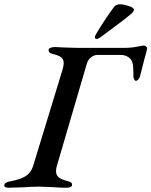

<svg xmlns="http://www.w3.org/2000/svg" viewBox="-48 -874 708 898"><path d="M-28 -7Q-28 -15 -20 -19.5Q-12 -24 5 -27Q48 -35 72.5 -50.5Q97 -66 107 -98L245 -550Q250 -568 250 -579Q250 -596 238.5 -605.5Q227 -615 201 -621Q188 -624 183.5 -629Q179 -634 179 -641Q180 -647 188.5 -650.5Q197 -654 209 -654L252 -652Q300 -650 327 -650H530Q565 -650 592.5 -655.5Q620 -661 625 -661Q631 -661 636 -656Q641 -651 640 -646Q638 -634 627 -596Q609 -528 606 -514Q604 -508 598.5 -502Q593 -496 588 -496Q583 -496 579.5 -503Q576 -510 576 -517Q576 -546 574.5 -564Q573 -582 566 -593Q560 -603 547 -610Q534 -617 516 -617H406Q393 -617 378.5 -606.5Q364 -596 358 -576L218 -98Q214 -86 214 -74Q214 -55 227 -44.5Q240 -34 268 -27Q280 -24 284.5 -20.5Q289 -17 289 -10Q289 4 262 4Q227 4 195 1Q155 -1 135 -1Q98 -1 63 2Q17 4 -7 4Q-28 4 -28 -7ZM396 -699Q396 -707 402 -716Q442 -783 485 -841Q495 -854 514 -854Q529 -854 554 -846Q579 -838 578 -828Q578 -819 564 -808Q541 -788 509.5 -765Q478 -742 468 -734L425 -702Q413 -692 404 -692Q396 -692 396 -699Z"/></svg>

Font: EB Garamond Medium
Style: Italic
Weight: 500
Italic angle: -17.2°
Designer: Georg Duffner and Octavio Pardo
Foundry: Georg Duffner
Version: Version 1.000